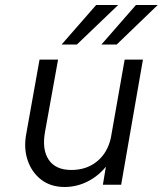

<svg xmlns="http://www.w3.org/2000/svg" viewBox="-20 -738 650 767"><path d="M610 -718 446 -560H385L523 -718ZM452 -718 287 -560H226L364 -718ZM160 -212Q147 -141 174.5 -100Q202 -59 265 -59Q326 -59 368 -93.5Q410 -128 423 -188L478 -500H551L464 0H391L403 -72Q372 -34 329 -12.5Q286 9 238 9Q183 9 145 -20Q107 -49 90.5 -97.5Q74 -146 85 -204L138 -500H212Z"/></svg>

Font: Overused Grotesk
Style: Italic
Weight: 400
Italic angle: -10°
Version: Version 0.003